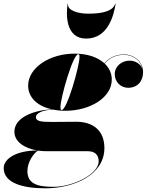

<svg xmlns="http://www.w3.org/2000/svg" viewBox="-105 -760 795 1040"><path d="M263.5 -740H261.5C251.5 -679 251.5 -551 361.5 -551C481.5 -551 511.5 -679 521.5 -740H519.5C503.5 -691 425.5 -686 371.5 -686C317.5 -686 258.5 -703 263.5 -740ZM249 -160C385.5 -160 500.5 -233 500.5 -328.5C500.5 -363 486.5 -393 461.5 -416C490.5 -448 524.5 -463 566.5 -463C619 -463 659 -429.5 666.5 -385.5C658 -414 627 -431.5 597.5 -431.5C553.5 -431.5 516.5 -400 516.5 -359C516.5 -316 549 -284.5 589 -284.5C641.5 -284.5 670 -322 670 -369.5C670 -422.5 625.5 -465 566.5 -465C524 -465 489 -449.5 460 -417.5C424 -450.5 367 -469.5 299 -469.5C162.5 -469.5 47.5 -392 47.5 -296.5C47.5 -231 98 -185.5 174.5 -168C79 -163 -27 -124.5 -27 -46.5C-27 8 28 43.5 97 55C-17.5 55.5 -85 100 -85 150.5C-85 230.5 16.5 260 140 260C294.5 260 460.5 188 460.5 42C460.5 -54 398 -100.5 308 -100.5C279.5 -100.5 212 -99.5 177 -99.5C117.5 -99.5 89.5 -103 89.5 -125.5C89.5 -143.5 118 -164 182.5 -166.5C203 -162 225.5 -160 249 -160ZM229 -164C223.5 -164 222.5 -171.5 222.5 -180.5C222.5 -229.5 290 -466.5 319 -466.5C325.5 -466.5 325.5 -459.5 325.5 -450.5C325.5 -401.5 258 -164 229 -164ZM43.5 167C43.5 115.5 78.5 69.5 100.5 55.5C115.5 58 131 59 146.5 59H370C415 59 429.5 85 429.5 114C429.5 184 288 252 185 252C96.5 252 43.5 235 43.5 167Z"/></svg>

Font: Bodoni* 96pt Fatface
Style: Italic
Weight: 900
Italic angle: -13°
Version: Version 2.3